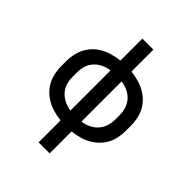

<svg xmlns="http://www.w3.org/2000/svg" viewBox="-255 -880 1230 1230"><g transform="rotate(45 360.0 -265.0)"><path d="M310 205H410V6Q449 2 486.5 -9.5Q524 -21 556.5 -43.5Q589 -66 612 -98Q635 -130 644 -168.5Q653 -207 653 -246V-285Q653 -324 644 -362Q635 -400 612 -432.5Q589 -465 556.5 -487Q524 -509 486.5 -520.5Q449 -532 410 -536V-735H310V-536Q272 -532 234 -520.5Q196 -509 163.5 -487Q131 -465 108.5 -432.5Q86 -400 76.5 -362Q67 -324 67 -285V-246Q67 -207 76.5 -168.5Q86 -130 108.5 -98Q131 -66 163.5 -43.5Q196 -21 234 -9.5Q272 2 310 6ZM310 -83Q281 -87 253.5 -100Q226 -113 205 -135.5Q184 -158 175.5 -187Q167 -216 167 -246V-285Q167 -315 175.5 -344Q184 -373 205 -395.5Q226 -418 253.5 -430.5Q281 -443 310 -447ZM410 -83V-447Q440 -443 467.5 -430.5Q495 -418 515.5 -395.5Q536 -373 545 -344Q554 -315 554 -285V-246Q554 -216 545 -187Q536 -158 515.5 -135.5Q495 -113 467.5 -100Q440 -87 410 -83Z"/></g></svg>

Font: Iosevka Sparkle Medium
Style: Regular
Weight: 500
Designer: Belleve Invis
Foundry: Belleve Invis
Version: Version 4.5.0; ttfautohint (v1.8.3)